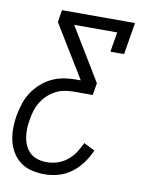

<svg xmlns="http://www.w3.org/2000/svg" viewBox="-83 -581 666 857"><g transform="rotate(10 250.0 -152.5)"><path d="M178 215Q149 215 120.5 208.5Q92 202 70 186Q48 170 33 146Q18 122 11.5 94.5Q5 67 5 37.5Q5 8 10 -21Q15 -48 23.5 -75Q32 -102 47.5 -126.5Q63 -151 85 -171Q107 -191 132.5 -203.5Q158 -216 185.5 -221Q213 -226 240 -226H265L119 -465L128 -520H459L435 -375H373L388 -465H193L338 -226L329 -171H240Q220 -171 199.5 -167Q179 -163 159.5 -152.5Q140 -142 124 -126.5Q108 -111 97 -92.5Q86 -74 80 -53.5Q74 -33 71 -13Q67 8 66.5 28.5Q66 49 69.5 69Q73 89 81.5 106.5Q90 124 104.5 136.5Q119 149 138 154.5Q157 160 178 160Q202 160 226 152.5Q250 145 270 129Q290 113 304.5 91.5Q319 70 329 47L379 72Q366 102 346.5 129Q327 156 300 176.5Q273 197 241 206Q209 215 178 215Z"/></g></svg>

Font: Iosevka Curly Slab Light
Style: Italic
Weight: 300
Italic angle: -9°
Monospace: yes
Designer: Belleve Invis
Foundry: Belleve Invis
Version: Version 22.1.2; ttfautohint (v1.8.4)